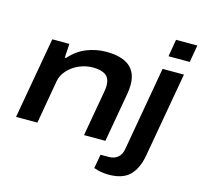

<svg xmlns="http://www.w3.org/2000/svg" viewBox="-127 -863 1258 1200"><g transform="rotate(15 502.0 -262.5)"><path d="M847.2 -612.8 866.2 -724.1H1003.9L984.9 -612.8ZM24.9 0 118.2 -526.9H229L223.1 -437H231.9Q279.3 -491.2 340.3 -515.1Q401.4 -539.1 464.8 -539.1Q665 -539.1 665 -378.9Q665 -350.6 659.2 -317.9L603 0H464.8L518.1 -301.8Q521 -320.3 521 -335Q521 -381.8 492.9 -402.3Q464.8 -422.9 411.1 -422.9Q366.2 -422.9 323.7 -405.3Q281.2 -387.7 250.2 -354.5Q219.2 -321.3 211.9 -279.8L163.1 0ZM676.8 199.2Q625.5 199.2 580.1 182.1L596.2 91.8H648.9Q684.6 91.8 707.3 72.8Q730 53.7 735.8 20L832 -526.9H970.2L873 22.9Q857.9 108.9 812.5 154.1Q767.1 199.2 676.8 199.2Z"/></g></svg>

Font: Archivo Expanded SemiBold
Style: Italic
Weight: 600
Width: 7
Italic angle: -10°
Designer: Hector Gatti
Foundry: Omnibus-Type
Version: Version 2.001